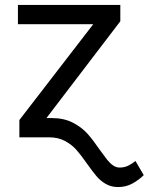

<svg xmlns="http://www.w3.org/2000/svg" viewBox="-20 -550 596 769"><path d="M380.9 51.8Q398.4 76.2 409.2 89.8Q419.9 103.5 432.6 112.3Q445.3 121.1 459 121.1Q477.5 121.1 493.2 113.8Q508.8 106.4 522.5 94.7L555.7 151.4Q536.1 170.9 510.3 185.1Q484.4 199.2 453.1 199.2Q424.8 199.2 403.3 186.5Q381.8 173.8 366.2 155.3Q350.6 136.7 329.1 106.4Q304.7 71.3 286.1 50.3Q267.6 29.3 240.2 14.6Q212.9 0 175.8 0H158.2V-77.1H187.5Q236.3 -77.1 272 -58.6Q307.6 -40 330.6 -14.2Q353.5 11.7 380.9 51.8ZM166 0H57.6V-69.3L353.5 -453.1H51.8V-530.3H461.9V-464.8L166 -77.1Z"/></svg>

Font: WEMIX Pretendard Variable
Style: Regular
Weight: 400
Designer: Base glyphs from Inter by Rasmus Andersson; Hangeul glyphs from Noto Sans CJK(Source Han Sans) by Jang Soo-young and Kan
Foundry: Kil Hyung-jin
Version: Version 1.000;Glyphs 3.2 (3208)